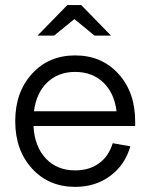

<svg xmlns="http://www.w3.org/2000/svg" viewBox="-20 -728 585 756"><path d="M275.9 -509.8Q380.4 -509.8 446.3 -437.3Q512.2 -364.7 512.2 -251V-231.9H111.8Q116.2 -150.9 160.4 -104Q204.6 -57.1 275.9 -57.1Q331.5 -57.1 369.9 -85Q408.2 -112.8 423.8 -164.1L493.2 -151.9Q472.2 -78.6 414.1 -35.4Q356 7.8 275.9 7.8Q171.9 7.8 106 -64.5Q40 -136.7 40 -251Q40 -365.2 106 -437.5Q171.9 -509.8 275.9 -509.8ZM275.9 -444.8Q209.5 -444.8 166.3 -403.6Q123 -362.3 113.8 -290H439Q429.7 -362.8 386.2 -403.8Q342.8 -444.8 275.9 -444.8ZM245.1 -708H299.8L417 -587.9H352.1L272.9 -652.8L192.9 -587.9H127.9Z"/></svg>

Font: LT Superior
Style: Regular
Weight: 400
Designer: Daniel Lyons
Foundry: LyonsType
Version: Version 1.000